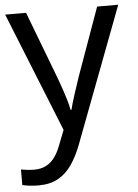

<svg xmlns="http://www.w3.org/2000/svg" viewBox="-55 -578 619 861"><g transform="rotate(-5 255.0 -148.0)"><path d="M1 -536H95L211 -231Q221 -204 229.5 -179Q238 -154 245 -130.5Q252 -107 256 -85H260Q266 -110 279 -150.5Q292 -191 306 -232L415 -536H510L279 74Q260 124 234.5 161.5Q209 199 172.5 219.5Q136 240 84 240Q60 240 42 237.5Q24 235 11 232V162Q22 164 37.5 166Q53 168 70 168Q101 168 123.5 156.5Q146 145 162 123.5Q178 102 189 73L217 2Z"/></g></svg>

Font: utelugu85
Style: Book
Weight: 400
Designer: Jelle Bosma - Monotype Design Team
Foundry: Monotype Imaging Inc.
Version: Version 2.003